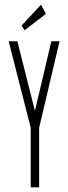

<svg xmlns="http://www.w3.org/2000/svg" viewBox="-20 -799 290 819"><path d="M111 0V-254L17 -623H54L129 -326L199 -623H234L147 -254V0ZM85 -670 72 -690 155 -779 176 -740Z"/></svg>

Font: Inconsolata UltraCondensed Light
Style: Regular
Weight: 300
Width: 1
Monospace: yes
Designer: Raph Levien, Cyreal, Brenton Simpson
Foundry: Raph Levien, Cyreal, Google
Version: Version 3.001; ttfautohint (v1.8.2.53-6de2)